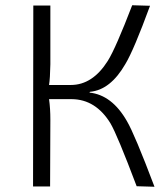

<svg xmlns="http://www.w3.org/2000/svg" viewBox="-20 -711 627 732"><path d="M321 -358Q407 -349 464 -249Q493 -200 569 1L501 -1Q427 -197 401 -241Q345 -332 254 -333H167Q172 -298 172 -254L171 0H106L107 -690H172V-466Q171 -412 167 -387H250Q333 -387 391 -479Q421 -527 484 -691L552 -689Q490 -520 458 -467Q401 -368 323 -361Z"/></svg>

Font: Taylor Sans Light
Style: Regular
Weight: 300
Italic angle: -8°
Designer: Natanael Gama
Version: Version 1.001 September 8, 2015